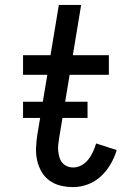

<svg xmlns="http://www.w3.org/2000/svg" viewBox="-20 -755 540 783"><path d="M279 8Q252 8 227 2Q202 -4 182 -18.5Q162 -33 149.5 -54.5Q137 -76 131.5 -100.5Q126 -125 127 -151.5Q128 -178 132 -204L173 -450H74V-530H186L220 -735H311L277 -530H424V-450H264L221 -191Q219 -178 217.5 -164.5Q216 -151 217.5 -138Q219 -125 222.5 -113Q226 -101 234 -91.5Q242 -82 253.5 -77Q265 -72 279 -72Q296 -72 312.5 -81Q329 -90 340.5 -105Q352 -120 359.5 -136.5Q367 -153 372 -170L456 -143Q447 -113 431 -85.5Q415 -58 391.5 -36Q368 -14 338 -3Q308 8 279 8ZM74 -274V-340H337V-274Z"/></svg>

Font: Iosevka Slab Medium
Style: Italic
Weight: 500
Italic angle: -9°
Monospace: yes
Designer: Belleve Invis
Foundry: Belleve Invis
Version: Version 11.1.0; ttfautohint (v1.8.3)